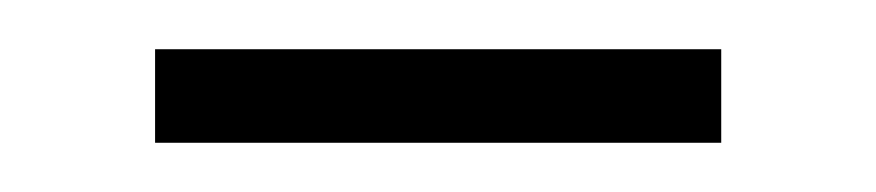

<svg xmlns="http://www.w3.org/2000/svg" viewBox="-20 -540 356 78"><path d="M43 -482V-520H273V-482Z"/></svg>

Font: Mplus 1p Light
Style: Regular
Weight: 300
Version: Version 1.061